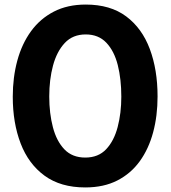

<svg xmlns="http://www.w3.org/2000/svg" viewBox="-20 -805 749 842"><path d="M354 17Q246 17 175.5 -34.5Q105 -86 70.5 -176Q36 -266 36 -381Q36 -466 56 -539.5Q76 -613 116 -668Q156 -723 216 -754Q276 -785 356 -785Q464 -785 533.5 -733Q603 -681 637 -590Q671 -499 671 -382Q671 -297 651.5 -224.5Q632 -152 593 -98Q554 -44 494.5 -13.5Q435 17 354 17ZM354 -114Q411 -114 445.5 -150.5Q480 -187 496 -248Q512 -309 512 -381Q512 -458 496.5 -519.5Q481 -581 446.5 -617.5Q412 -654 356 -654Q299 -654 264 -616.5Q229 -579 212.5 -517.5Q196 -456 196 -382Q196 -308 212 -247Q228 -186 262.5 -150Q297 -114 354 -114Z"/></svg>

Font: Yaldevi ExtraLight
Style: Bold
Weight: 700
Version: Version 1.100